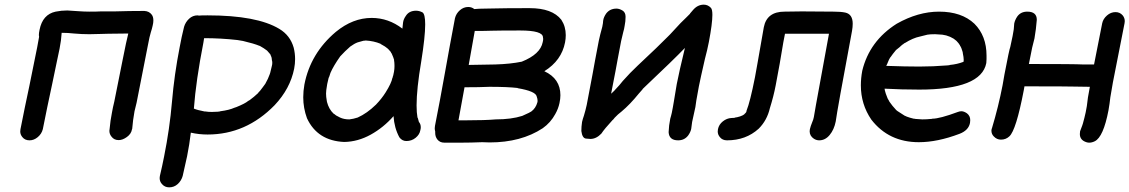

<svg xmlns="http://www.w3.org/2000/svg" viewBox="-20 -593 4853 825"><path d="M107 10Q87 10 76 -4Q67 -15 67 -28Q67 -33 68 -38Q86 -130 106 -223L140 -391L148 -435Q147 -438 147 -442Q147 -451 150 -465Q163 -531 219 -543Q244 -548 269 -548L315 -545Q342 -543 365 -543Q397 -543 413 -544H472Q536 -546 600 -546Q621 -545 632 -530Q639 -521 639 -505Q639 -495 636 -483Q633 -469 628 -454Q623 -439 615 -396Q579 -211 567 -152L558 -115Q551 -77 548 -39L547 -37Q544 -18 525.5 -4.5Q507 9 490 9Q470 9 459 -6Q450 -17 450 -31Q450 -35 451 -39Q454 -74 461 -109Q465 -132 471 -156Q483 -213 506 -331Q524 -422 531 -448V-449L445 -448Q426 -448 408 -447L364 -446Q331 -446 298 -449Q272 -452 245 -452Q243 -419 236 -384L224 -327L204 -231Q183 -134 164 -38Q159 -18 142.5 -4Q126 10 107 10Z M857 -429 854 -410Q822 -247 813 -126H814Q828 -120 859 -114H863Q874 -112 890 -112L916 -113Q917 -113 919.5 -113.5Q922 -114 924 -114Q926 -114 927 -115Q965 -120 987 -130L996 -133Q1033 -148 1046 -159Q1047 -159 1048.5 -160.5Q1050 -162 1053 -163Q1071 -176 1089 -193L1090 -195Q1096 -200 1109 -218L1120 -233L1121 -235Q1132 -254 1139 -274L1141 -280Q1145 -294 1148 -309Q1150 -316 1150 -323Q1150 -330 1148 -336V-339Q1148 -346 1142 -358V-359Q1133 -370 1129 -374Q1129 -375 1128 -375Q1127 -375 1127 -376Q1114 -386 1096 -396H1095Q1071 -406 1024 -417L1000 -421Q929 -429 857 -429ZM872 -527Q1084 -527 1180 -469Q1227 -441 1242 -388Q1248 -364 1248 -339Q1248 -319 1244 -298Q1227 -212 1160 -141Q1037 -15 872 -15Q835 -15 800 -23Q794 28 784 78Q775 121 765 163Q759 184 743.5 198Q728 212 707 212Q688 212 676 198Q666 187 666 172Q666 168 667 163Q677 121 685 80Q709 -39 719 -156Q729 -273 752 -390Q760 -434 771 -478Q777 -498 792.5 -512.5Q808 -527 829 -527L835 -526Q841 -527 872 -527Z M1382 -204 1381 -208Q1382 -207 1382 -204ZM1481 -80Q1499 -82 1517 -88Q1557 -106 1595 -143Q1596 -143 1596 -144Q1620 -169 1637 -196Q1662 -236 1666 -258Q1670 -267 1673 -285Q1675 -297 1675 -307V-313Q1675 -323 1673 -336L1674 -337H1673Q1671 -345 1663 -363Q1660 -366 1659 -370Q1647 -384 1645 -385Q1636 -393 1619 -402Q1616 -403 1615 -405Q1586 -417 1551 -419Q1549 -418 1542 -418L1517 -411Q1503 -406 1485 -393Q1462 -373 1442 -351Q1413 -310 1400 -280Q1394 -260 1392 -258L1386 -232L1382 -206Q1381 -199 1381 -191Q1381 -177 1384 -161Q1384 -159 1385 -155Q1393 -124 1413 -105Q1417 -103 1424 -97L1441 -88Q1458 -80 1481 -80ZM1666 -258 1667 -259 1668 -263ZM1459 17Q1344 12 1299 -85Q1283 -129 1283 -175Q1283 -202 1288 -230Q1314 -364 1423 -456Q1496 -516 1577 -516Q1649 -516 1709 -470L1712 -497Q1714 -511 1724 -525Q1738 -547 1768 -547Q1781 -547 1795 -540Q1807 -533 1807 -488Q1807 -435 1790 -329Q1770 -211 1770 -140Q1770 -109 1774 -87H1775L1780 -69Q1788 -60 1788 -46Q1788 -40 1786 -33Q1783 -15 1766 -1Q1749 13 1726 13Q1708 13 1696 -3Q1674 -44 1671 -94Q1628 -45 1573 -14.5Q1518 16 1459 17Z M1994 -314 2108 -316Q2174 -318 2222 -328Q2302 -360 2312 -412Q2314 -420 2314 -426Q2314 -430 2313 -433Q2312 -462 2215 -462Q2129 -462 2092 -461Q2068 -460 2020 -460ZM1982 -76Q2065 -76 2110 -80Q2177 -80 2224 -95Q2260 -111 2263 -114Q2282 -128 2289 -153Q2290 -156 2290 -159Q2290 -168 2286 -179Q2281 -201 2205 -214Q2204 -214 2204 -215Q2160 -220 2083 -220Q2041 -218 1976 -218L1950 -76ZM1962 20H1889Q1870 20 1859 6Q1850 -6 1850 -22V-28Q1848 -35 1848 -42Q1848 -47 1849 -52Q1871 -163 1891.5 -278.5Q1912 -394 1935 -515Q1940 -535 1956 -549Q1972 -563 1992 -563Q2007 -563 2018 -554Q2038 -556 2064 -556Q2095 -556 2120 -557Q2145 -558 2256 -558Q2353 -558 2392 -508Q2411 -479 2411 -442Q2411 -427 2408 -411Q2393 -333 2319 -287Q2388 -255 2388 -184Q2388 -168 2384 -150Q2379 -126 2366 -103Q2346 -66 2312 -42Q2219 19 2084 19L2052 18Q2002 20 1962 20Z M2894 10Q2855 10 2853 -25Q2854 -54 2860 -83Q2861 -88 2863.5 -95.5Q2866 -103 2871 -131L2875 -154Q2881 -193 2888 -232Q2898 -284 2923 -387Q2875 -337 2749 -218L2746 -215Q2742 -212 2740 -208L2725 -191Q2687 -144 2651 -114Q2635 -102 2621 -87Q2621 -86 2619.5 -85Q2618 -84 2617 -82Q2616 -80 2612 -77Q2577 -39 2564 -19Q2542 4 2517 4Q2514 4 2498 2.5Q2482 1 2478 -30Q2478 -49 2481 -69Q2484 -82 2489 -96Q2496 -119 2501 -142Q2533 -309 2537 -334L2553 -418Q2558 -442 2568 -478L2571 -495V-498Q2571 -501 2572 -506Q2574 -519 2584 -534Q2600 -556 2629 -556Q2641 -556 2654.5 -548Q2668 -540 2668 -521Q2668 -501 2664 -482Q2662 -468 2658 -455L2649 -417L2634 -338Q2629 -308 2606 -191L2608 -192L2616 -200Q2617 -200 2617.5 -201Q2618 -202 2619.5 -203Q2621 -204 2621 -205Q2644 -229 2656 -245Q2687 -280 2720 -311Q2814 -399 2848 -434L2859 -445L2872 -459Q2908 -499 2929 -518L2945 -534V-535L2957 -549Q2977 -573 3004 -573Q3022 -573 3035 -559Q3041 -552 3041 -529Q3041 -492 3026 -413Q3019 -377 3009 -340Q2989 -253 2983 -222L2972 -161L2968 -133L2954 -69L2950 -39Q2947 -25 2937 -11Q2921 10 2894 10Z M3500 10Q3488 10 3477 3Q3459 -9 3459 -29Q3459 -33 3460 -38Q3463 -51 3470 -68Q3475 -79 3477 -90L3486 -142L3542 -448H3353L3346 -412Q3331 -319 3313 -226Q3304 -179 3288 -128Q3276 -76 3240 -40Q3185 10 3104 10Q3084 10 3073 -4Q3064 -15 3064 -28Q3064 -33 3065 -38Q3069 -58 3086 -71.5Q3103 -85 3123 -86Q3137 -86 3139 -88Q3148 -89 3157 -92Q3159 -92 3165 -95Q3167 -95 3173 -98.5Q3179 -102 3179.5 -103.5Q3180 -105 3182 -106Q3187 -111 3187 -113Q3187 -115 3188 -118Q3203 -155 3224 -261Q3230 -292 3235 -322L3262 -476Q3275 -543 3351 -543L3425 -544Q3498 -544 3562 -543Q3593 -543 3612 -539Q3644 -532 3644 -491Q3644 -477 3641 -460Q3577 -118 3571 -71Q3564 -36 3545 -13Q3526 10 3500 10Z M3928 18Q3799 18 3724 -79Q3679 -145 3679 -226Q3679 -257 3685 -289Q3716 -417 3833 -491Q3925 -543 4015 -543Q4112 -543 4167 -491Q4219 -439 4219 -354V-339Q4219 -331 4218 -322Q4196 -208 3930 -208Q3854 -208 3781 -212L3782 -205L3786 -191L3794 -170L3801 -158V-157Q3814 -138 3831 -120L3836 -116L3867 -96Q3868 -96 3869.5 -95Q3871 -94 3873 -93.5Q3875 -93 3876 -92Q3889 -87 3906 -83Q3911 -83 3913 -82L3943 -80Q3962 -80 3981 -82Q3986 -82 3986 -83Q4018 -83 4096 -112Q4104 -115 4111 -115Q4122 -115 4135 -106Q4149 -95 4149 -77Q4149 -71 4148 -65Q4142 -33 4103 -18Q4008 18 3928 18ZM3930 -307Q3989 -307 4051 -312Q4055 -313 4060 -313Q4060 -314 4062 -314Q4093 -317 4119 -327H4120Q4121 -330 4121 -335Q4121 -346 4117 -365V-367Q4117 -369 4116 -370V-371Q4111 -389 4105 -397V-398Q4099 -408 4091 -416L4089 -418Q4078 -428 4066 -433L4062 -435Q4046 -442 4029 -444L3998 -446Q3976 -446 3965 -444L3933 -436Q3903 -430 3868 -408Q3865 -408 3861 -403H3860Q3852 -397 3845 -390L3830 -378Q3815 -360 3807 -348L3806 -347Q3806 -346 3805 -346Q3799 -336 3795.5 -326.5Q3792 -317 3788 -310Q3871 -307 3930 -307Z M4660 20Q4654 20 4648 18Q4620 9 4620 -17Q4620 -23 4621 -29Q4623 -35 4625.5 -41Q4628 -47 4630 -53L4633 -62Q4640 -87 4645 -110L4650 -137Q4653 -170 4663 -220L4595 -221Q4570 -222 4382 -222L4379 -205Q4346 -33 4317 -7Q4302 7 4281 7Q4263 7 4250 -7Q4240 -17 4240 -32Q4240 -35 4241 -39L4242 -41Q4270 -134 4288 -227L4296 -273Q4317 -383 4321 -391L4331 -438Q4334 -453 4336 -467L4338 -492Q4341 -507 4351 -522Q4366 -543 4394 -543Q4435 -543 4435 -508Q4432 -468 4425 -428L4415 -388L4401 -318Q4597 -318 4633 -316H4681L4716 -493Q4720 -512 4736.5 -526.5Q4753 -541 4773 -541Q4792 -541 4804 -527Q4813 -516 4813 -502Q4813 -498 4812 -493L4762 -239L4751 -175Q4748 -147 4743 -119Q4721 -4 4684 14Q4672 20 4660 20Z"/></svg>

Font: Bad Comic
Style: Italic
Weight: 400
Italic angle: -11°
Designer: GGBotNet
Foundry: GGBotNet
Version: 0.95